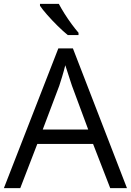

<svg xmlns="http://www.w3.org/2000/svg" viewBox="-20 -965 672 985"><path d="M545.4 0 457.5 -226.6H171.4L84 0H0L279.3 -716.8H354L631.3 0ZM432.6 -300.3 349.1 -525.4Q346.2 -534.2 339.6 -554.2Q333 -574.2 326.2 -595.7Q319.3 -617.2 314.9 -630.4Q307.6 -600.6 298.8 -571.8Q290 -543 284.2 -525.4L199.2 -300.3ZM281.7 -945.3Q293.5 -922.9 310.8 -895.3Q328.1 -867.7 347.4 -841.6Q366.7 -815.4 382.8 -796.9V-785.2H327.6Q304.7 -803.7 275.9 -832Q247.1 -860.4 222.2 -888.7Q197.3 -917 185.1 -935.5V-945.3Z"/></svg>

Font: Open Sans
Style: Regular
Weight: 400
Designer: Monotype Design Team
Foundry: Monotype Imaging Inc.
Version: Version 3.000; ttfautohint (v1.8.4)